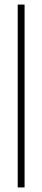

<svg xmlns="http://www.w3.org/2000/svg" viewBox="-20 -720 185 840"><path d="M87.5 100V-700H57.5V100Z"/></svg>

Font: Picaflor 24 pt
Style: Regular
Weight: 400
Designer: Ariel Martín Pérez
Foundry: Tunera Type Foundry
Version: Version 1.000;hotconv 1.0.109;makeotfexe 2.5.65596